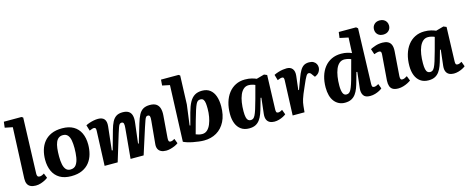

<svg xmlns="http://www.w3.org/2000/svg" viewBox="-39 -1451 5223 2143"><g transform="rotate(-15 2572.5 -379.5)"><path d="M98 -682 9 -700 17 -767H221L238 -756L216 -115Q215 -96 221.5 -84.5Q228 -73 247 -73Q258 -73 272 -78.5Q286 -84 299 -93L321 -38Q311 -29 289 -17Q267 -5 238.5 4.5Q210 14 179 14Q143 14 118.5 2Q94 -10 83 -34Q72 -58 73 -94Z M589 15Q509 15 456.5 -16.5Q404 -48 378 -105Q352 -162 352 -237Q352 -295 367 -347.5Q382 -400 414.5 -440.5Q447 -481 499 -504.5Q551 -528 625 -528Q703 -528 755.5 -497.5Q808 -467 834.5 -411Q861 -355 861 -278Q861 -221 846.5 -168Q832 -115 800 -74Q768 -33 716 -9Q664 15 589 15ZM598 -59Q643 -59 665 -90.5Q687 -122 695 -172Q703 -222 703 -279Q703 -329 696 -368Q689 -407 669.5 -429.5Q650 -452 614 -452Q586 -452 566 -438Q546 -424 534 -396Q522 -368 517 -327Q512 -286 512 -232Q512 -180 520 -141Q528 -102 547 -80.5Q566 -59 598 -59Z M1308 -345Q1312 -383 1307 -400Q1302 -417 1282 -417Q1269 -417 1260 -407.5Q1251 -398 1243 -374.5Q1235 -351 1222 -311L1127 0H976L992 -402Q993 -423 987.5 -431Q982 -439 967 -439Q958 -439 945.5 -434Q933 -429 917 -423L897 -490Q916 -500 940 -508Q964 -516 990 -521Q1016 -526 1040 -526Q1089 -526 1111.5 -499Q1134 -472 1128 -416L1098 -146L1108 -144L1169 -363Q1184 -417 1202.5 -453Q1221 -489 1249.5 -507.5Q1278 -526 1323 -526Q1367 -526 1392.5 -509.5Q1418 -493 1427 -459.5Q1436 -426 1429 -375L1401 -144L1409 -142L1474 -359Q1491 -416 1510.5 -453Q1530 -490 1560.5 -508Q1591 -526 1638 -526Q1686 -526 1712.5 -507.5Q1739 -489 1749 -454.5Q1759 -420 1755 -373L1735 -120Q1733 -96 1737.5 -84Q1742 -72 1759 -72Q1770 -72 1781.5 -76.5Q1793 -81 1806 -89L1827 -34Q1811 -21 1785.5 -10Q1760 1 1734 7.5Q1708 14 1686 14Q1650 14 1626.5 2Q1603 -10 1592.5 -32.5Q1582 -55 1585 -87L1610 -352Q1614 -390 1608.5 -403.5Q1603 -417 1586 -417Q1574 -417 1566 -409Q1558 -401 1549 -376Q1540 -351 1523 -300L1427 0H1276Z M2123 14Q2097 14 2063.5 10Q2030 6 1996.5 -0.5Q1963 -7 1934.5 -16Q1906 -25 1889 -34L1914 -682L1828 -700L1833 -767H2036L2052 -756L2040 -425L2009 -190L2017 -188L2054 -327Q2073 -398 2097.5 -442.5Q2122 -487 2157 -508Q2192 -529 2242 -529Q2298 -529 2334 -501Q2370 -473 2387.5 -423.5Q2405 -374 2405 -307Q2405 -204 2368.5 -132Q2332 -60 2268.5 -23Q2205 14 2123 14ZM2200 -440Q2183 -440 2171 -432.5Q2159 -425 2148 -402.5Q2137 -380 2123 -337Q2109 -294 2089 -223L2049 -77Q2062 -72 2080 -66.5Q2098 -61 2122 -61Q2156 -61 2180.5 -83.5Q2205 -106 2220.5 -143.5Q2236 -181 2244 -226.5Q2252 -272 2252 -318Q2252 -353 2249 -380.5Q2246 -408 2235 -424Q2224 -440 2200 -440Z M2978 -117Q2977 -95 2982 -84.5Q2987 -74 3004 -74Q3015 -74 3027.5 -79Q3040 -84 3051 -91L3072 -34Q3060 -24 3038 -12.5Q3016 -1 2989.5 6.5Q2963 14 2936 14Q2905 14 2882 2Q2859 -10 2848.5 -35Q2838 -60 2842 -99L2863 -282L2854 -283L2828 -191Q2816 -146 2802 -108.5Q2788 -71 2768 -43.5Q2748 -16 2718.5 -1Q2689 14 2645 14Q2589 14 2551.5 -13Q2514 -40 2495.5 -87Q2477 -134 2477 -196Q2477 -269 2495 -329.5Q2513 -390 2547 -434Q2581 -478 2629 -502Q2677 -526 2737 -526Q2781 -526 2815 -517Q2849 -508 2868 -499L2958 -524L2991 -510ZM2685 -71Q2701 -71 2713 -79Q2725 -87 2736.5 -109Q2748 -131 2761.5 -173.5Q2775 -216 2794 -285L2835 -437Q2823 -443 2802 -448.5Q2781 -454 2760 -454Q2727 -454 2702.5 -433Q2678 -412 2662 -374.5Q2646 -337 2638.5 -288.5Q2631 -240 2631 -186Q2631 -142 2637 -117Q2643 -92 2655 -81.5Q2667 -71 2685 -71Z M3165 -402Q3166 -417 3162 -428Q3158 -439 3142 -439Q3132 -439 3119.5 -435Q3107 -431 3090 -424L3071 -490Q3095 -502 3122.5 -510.5Q3150 -519 3175 -522.5Q3200 -526 3219 -526Q3264 -526 3286 -497.5Q3308 -469 3302 -417L3283 -257H3291L3339 -386Q3356 -433 3374.5 -464.5Q3393 -496 3417 -511Q3441 -526 3478 -526Q3509 -526 3529.5 -514Q3550 -502 3559.5 -483.5Q3569 -465 3569 -445Q3569 -419 3553.5 -393.5Q3538 -368 3501 -353L3480 -381Q3469 -398 3461 -404Q3453 -410 3442 -410Q3435 -410 3428 -405Q3421 -400 3412.5 -386.5Q3404 -373 3392.5 -348.5Q3381 -324 3363 -282Q3341 -233 3328 -201Q3315 -169 3308.5 -147.5Q3302 -126 3298.5 -109Q3295 -92 3293 -72L3286 0H3149Z M4086 -116Q4085 -94 4090 -83.5Q4095 -73 4112 -73Q4123 -73 4137 -78.5Q4151 -84 4163 -91L4183 -36Q4172 -26 4150.5 -14.5Q4129 -3 4101 5.5Q4073 14 4042 14Q3985 14 3965 -18.5Q3945 -51 3951 -100L3972 -283L3962 -285L3934 -185Q3923 -144 3909.5 -108Q3896 -72 3876 -44.5Q3856 -17 3826 -1.5Q3796 14 3751 14Q3713 14 3682 -1.5Q3651 -17 3629 -45.5Q3607 -74 3596 -114.5Q3585 -155 3585 -206Q3585 -275 3602.5 -334Q3620 -393 3654 -436Q3688 -479 3737 -502.5Q3786 -526 3849 -526Q3888 -526 3919.5 -518Q3951 -510 3969 -501L3977 -679L3878 -700L3887 -767H4087L4106 -751ZM3791 -71Q3807 -71 3819.5 -78.5Q3832 -86 3843.5 -107.5Q3855 -129 3868.5 -169.5Q3882 -210 3899 -276L3943 -438Q3934 -443 3920.5 -446.5Q3907 -450 3893.5 -452.5Q3880 -455 3867 -455Q3833 -455 3808.5 -434Q3784 -413 3768.5 -375.5Q3753 -338 3745.5 -289.5Q3738 -241 3738 -186Q3738 -132 3750 -101.5Q3762 -71 3791 -71Z M4289 -399Q4291 -420 4285.5 -429.5Q4280 -439 4266 -439Q4253 -439 4239 -435.5Q4225 -432 4206 -425L4185 -489Q4205 -500 4243 -513Q4281 -526 4326 -526Q4361 -526 4387 -513.5Q4413 -501 4425 -473Q4437 -445 4434 -399L4413 -116Q4412 -95 4416.5 -83.5Q4421 -72 4437 -72Q4450 -72 4464 -78Q4478 -84 4493 -94L4515 -38Q4502 -28 4478 -15.5Q4454 -3 4425 5.5Q4396 14 4368 14Q4328 14 4305 0.5Q4282 -13 4273 -39.5Q4264 -66 4266 -103ZM4274 -692Q4274 -727 4297.5 -750.5Q4321 -774 4361 -774Q4387 -774 4406.5 -763.5Q4426 -753 4437 -734.5Q4448 -716 4448 -692Q4448 -656 4424 -633Q4400 -610 4361 -610Q4321 -610 4297.5 -633Q4274 -656 4274 -692Z M5051 -117Q5050 -95 5055 -84.5Q5060 -74 5077 -74Q5088 -74 5100.5 -79Q5113 -84 5124 -91L5145 -34Q5133 -24 5111 -12.5Q5089 -1 5062.5 6.5Q5036 14 5009 14Q4978 14 4955 2Q4932 -10 4921.5 -35Q4911 -60 4915 -99L4936 -282L4927 -283L4901 -191Q4889 -146 4875 -108.5Q4861 -71 4841 -43.5Q4821 -16 4791.5 -1Q4762 14 4718 14Q4662 14 4624.5 -13Q4587 -40 4568.5 -87Q4550 -134 4550 -196Q4550 -269 4568 -329.5Q4586 -390 4620 -434Q4654 -478 4702 -502Q4750 -526 4810 -526Q4854 -526 4888 -517Q4922 -508 4941 -499L5031 -524L5064 -510ZM4758 -71Q4774 -71 4786 -79Q4798 -87 4809.5 -109Q4821 -131 4834.5 -173.5Q4848 -216 4867 -285L4908 -437Q4896 -443 4875 -448.5Q4854 -454 4833 -454Q4800 -454 4775.5 -433Q4751 -412 4735 -374.5Q4719 -337 4711.5 -288.5Q4704 -240 4704 -186Q4704 -142 4710 -117Q4716 -92 4728 -81.5Q4740 -71 4758 -71Z"/></g></svg>

Font: Literata
Style: Bold Italic
Weight: 700
Italic angle: -2°
Designer: Latin by Veronika Burian and Jose Scaglione. Greek by Irene Vlachou. Cyrillic by Vera Evstafieva
Foundry: TypeTogether
Version: Version 3.103;gftools[0.9.29]